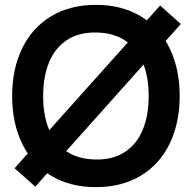

<svg xmlns="http://www.w3.org/2000/svg" viewBox="-20 -755 790 790"><path d="M125.2 13 40 -62.7 122.5 -155.5 138.5 -170 538.5 -616.8 545.2 -627.7 638.8 -732.4 723.9 -656.2 621.7 -541.7 609.5 -532.8 208.8 -84.3 200.8 -72ZM374.7 15Q268.4 15 190.5 -31.8Q112.6 -78.7 71.3 -163.6Q30 -248.5 30 -360Q30 -471.5 71.3 -556.4Q112.6 -641.3 190.5 -688.2Q268.4 -735 374.7 -735Q480.9 -735 558.8 -688.2Q636.8 -641.3 678 -556.4Q719.3 -471.5 719.3 -360Q719.3 -248.5 678 -163.6Q636.8 -78.7 558.8 -31.8Q480.9 15 374.7 15ZM374.7 -98.7Q445.6 -97.8 494.3 -130Q543 -162.2 567.4 -221.2Q591.8 -280.2 591.8 -360Q591.8 -439.4 567.4 -498Q543 -556.5 494.5 -588.5Q446 -620.5 374.7 -621.3Q303.8 -622.2 255.1 -590Q206.4 -557.8 182 -498.8Q157.7 -439.9 157.5 -360Q157.3 -280.7 181.8 -222.1Q206.2 -163.5 254.8 -131.5Q303.3 -99.5 374.7 -98.7Z"/></svg>

Font: Manrope
Style: Regular
Weight: 400
Designer: Mikhail Sharanda
Foundry: Mikhail Sharanda
Version: Version 4.503